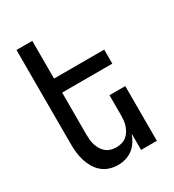

<svg xmlns="http://www.w3.org/2000/svg" viewBox="-180 -838 859 948"><g transform="rotate(-30 250.0 -363.5)"><path d="M213 8Q189 8 165.5 0.5Q142 -7 123.5 -23Q105 -39 93 -60Q81 -81 74 -104.5Q67 -128 64.5 -152Q62 -176 62 -200V-735H152V-520H438V-440H152V-200Q152 -185 153.5 -169.5Q155 -154 160 -139.5Q165 -125 173 -112Q181 -99 193 -89.5Q205 -80 220 -76Q235 -72 250 -72Q265 -72 280 -76Q295 -80 307 -89.5Q319 -99 327 -112Q335 -125 340 -139.5Q345 -154 346.5 -169.5Q348 -185 348 -200V-312H438V0H348V-93Q341 -72 328.5 -52.5Q316 -33 298 -19Q280 -5 258 1.5Q236 8 213 8Z"/></g></svg>

Font: Iosevka Fixed Medium
Style: Regular
Weight: 500
Monospace: yes
Designer: Belleve Invis
Foundry: Belleve Invis
Version: Version 32.3.0